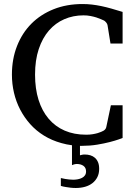

<svg xmlns="http://www.w3.org/2000/svg" viewBox="-20 -707 667 952"><path d="M471.7 129.9Q471.7 153.3 462.9 170.9Q454.1 188.5 438.7 200.7Q423.3 212.9 402.1 219Q380.9 225.1 355.5 225.1Q342.3 225.1 329.3 223.6Q316.4 222.2 305.7 220.2Q293 218.3 281.7 214.8V175.8Q292 178.2 302.7 180.2Q312 181.6 322.5 182.9Q333 184.1 342.8 184.1Q354.5 184.1 366 181.9Q377.4 179.7 386.5 175Q395.5 170.4 401.1 162.6Q406.7 154.8 406.7 143.1Q406.7 124.5 393.6 115.2Q380.4 106 359.9 106Q356 106 352.1 106.9Q348.1 107.9 344.7 108.9L336.9 111.8V13.2Q309.6 9.8 284.2 2.4Q236.8 -10.7 198 -34.7Q159.2 -58.6 129.6 -91.8Q100.1 -125 79.8 -164.1Q59.6 -203.1 49.3 -247.1Q39.1 -291 39.1 -336.9Q39.1 -414.6 64.5 -479Q89.8 -543.5 135.7 -589.6Q181.6 -635.7 246.1 -661.4Q310.5 -687 389.2 -687Q413.6 -687 436.3 -684.3Q459 -681.6 482.4 -676.8Q505.9 -671.9 531.7 -664.6Q557.6 -657.2 587.9 -647.9V-491.2H527.8L513.2 -582Q512.2 -588.9 506.3 -595.7Q500.5 -602.5 496.1 -605Q490.2 -607.4 480.7 -611.8Q471.2 -616.2 458 -620.4Q444.8 -624.5 428.7 -627.7Q412.6 -630.9 394 -630.9Q342.8 -630.9 298.8 -611.8Q254.9 -592.8 222.7 -555.7Q190.4 -518.6 172.1 -463.6Q153.8 -408.7 153.8 -336.9Q153.8 -267.1 171.1 -211.9Q188.5 -156.7 221.2 -118.2Q253.9 -79.6 300.8 -59.3Q347.7 -39.1 407.2 -39.1Q424.8 -39.1 439.2 -41.5Q453.6 -43.9 464.4 -47.1Q475.1 -50.3 481 -53Q486.8 -55.7 487.8 -56.2Q495.6 -59.1 500.5 -64.5Q505.4 -69.8 506.8 -76.2L529.8 -185.1H587.9V-22.9Q585.9 -22 568.8 -15.9Q551.8 -9.8 524.4 -2.7Q497.1 4.4 461.7 10.3Q426.3 16.1 388.2 16.1H376.5V63Q381.8 62 386.7 60.5Q391.6 59.1 399.9 59.1Q415 59.1 428 63Q440.9 66.9 450.7 75.4Q460.4 84 466.1 97.4Q471.7 110.8 471.7 129.9Z"/></svg>

Font: Charis SIL Viet
Style: Regular
Weight: 400
Foundry: SIL International
Version: Version 5.000